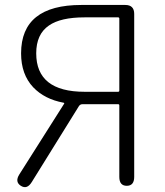

<svg xmlns="http://www.w3.org/2000/svg" viewBox="-20 -749 667 774"><path d="M64 0Q39 -16 58 -46L238 -330Q241 -334 236 -335Q160 -349 114 -397Q65 -449 65 -534Q65 -729 308 -729H485Q521 -729 521 -693V-36Q521 0 491 0Q461 0 461 -36V-324Q461 -329 456 -329H313Q303 -329 298 -321L108 -15Q89 16 64 0ZM321 -379H456Q461 -379 461 -384V-674Q461 -679 456 -679H321Q224 -679 177 -646Q126 -611 126 -534Q126 -379 321 -379Z"/></svg>

Font: Resource Han Rounded KR Light
Style: Regular
Weight: 300
Designer: Cyano Hao (round all glyphs); Ryoko NISHIZUKA 西塚涼子 (kana, bopomofo & ideographs); Paul D. Hunt (Latin, Greek & Cyrillic)
Foundry: Cyano Hao
Version: 0.990